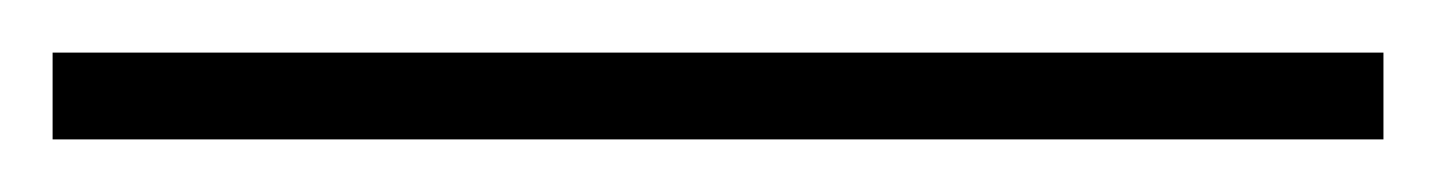

<svg xmlns="http://www.w3.org/2000/svg" viewBox="-23 -813 546 73"><path d="M503 -760V-793H-3V-760Z"/></svg>

Font: Noto Sans Gurmukhi UI ExtraLight
Style: Regular
Weight: 200
Designer: Jelle Bosma - Monotype Design Team
Foundry: Monotype Imaging Inc.
Version: Version 2.004